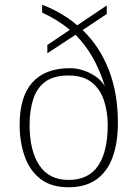

<svg xmlns="http://www.w3.org/2000/svg" viewBox="-20 -781 581 811"><path d="M270 10Q196 10 150.5 -25.5Q105 -61 84 -121.5Q63 -182 63 -254Q63 -373 117 -433Q171 -493 276 -493Q302 -493 329.5 -484.5Q357 -476 382 -459.5Q407 -443 423 -417Q401 -487 370.5 -540Q340 -593 299 -634L180 -556V-591L275 -655Q250 -676 221 -694Q192 -712 158 -728V-761Q185 -751 211 -737.5Q237 -724 261 -708.5Q285 -693 306 -674L431 -758V-722L329 -654Q401 -585 439.5 -486Q478 -387 478 -264Q478 -178 455.5 -116.5Q433 -55 386.5 -22.5Q340 10 270 10ZM270 -21Q354 -21 394.5 -81Q435 -141 435 -253Q435 -309 419 -357Q403 -405 367 -433.5Q331 -462 269 -462Q207 -462 171.5 -436Q136 -410 120.5 -362.5Q105 -315 105 -253Q105 -145 146 -83Q187 -21 270 -21Z"/></svg>

Font: Noto Serif Armenian ExtraLight
Style: Regular
Weight: 250
Version: Version 2.007